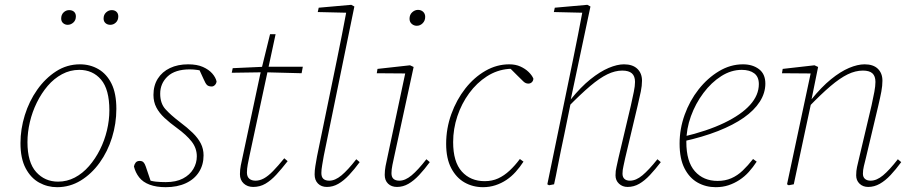

<svg xmlns="http://www.w3.org/2000/svg" viewBox="-20 -765 3773 797"><path d="M217 12Q177 12 142.5 -7Q108 -26 86.5 -66.5Q65 -107 65 -171Q65 -229 83 -287Q101 -345 134.5 -392.5Q168 -440 213 -469Q258 -498 312 -498Q354 -498 388.5 -478Q423 -458 443 -417.5Q463 -377 463 -313Q463 -252 445 -194Q427 -136 393.5 -89.5Q360 -43 315 -15.5Q270 12 217 12ZM221 -11Q258 -11 290.5 -28Q323 -45 349.5 -75.5Q376 -106 395 -144Q414 -182 424 -224Q434 -266 434 -307Q434 -394 399.5 -434.5Q365 -475 309 -475Q271 -475 237.5 -457Q204 -439 178 -408.5Q152 -378 133 -339.5Q114 -301 104 -258.5Q94 -216 94 -175Q94 -91 130 -51Q166 -11 221 -11ZM261 -662Q250 -662 242 -669Q234 -676 234 -688Q234 -704 244 -713.5Q254 -723 267 -723Q280 -723 287.5 -716Q295 -709 295 -697Q295 -681 284.5 -671.5Q274 -662 261 -662ZM438 -662Q426 -662 418 -669Q410 -676 410 -688Q410 -704 420.5 -713.5Q431 -723 444 -723Q456 -723 463.5 -716Q471 -709 471 -697Q471 -681 461 -671.5Q451 -662 438 -662Z M668 12Q629 12 601 1.5Q573 -9 557.5 -29Q542 -49 536 -74Q538 -84 543.5 -90.5Q549 -97 560 -97Q570 -97 575.5 -91.5Q581 -86 585 -74L608 -6L589 -20Q608 -13 627 -11Q646 -9 668 -9Q711 -9 739.5 -24Q768 -39 782.5 -63.5Q797 -88 797 -116Q797 -150 775.5 -177.5Q754 -205 714 -234Q685 -255 663 -275.5Q641 -296 629 -319Q617 -342 617 -371Q617 -410 635 -438.5Q653 -467 685.5 -482.5Q718 -498 761 -498Q798 -498 822.5 -487Q847 -476 861 -460Q875 -444 879 -427Q878 -418 872 -412Q866 -406 859 -406Q846 -406 839.5 -412Q833 -418 825 -437L803 -485L832 -468Q817 -472 800.5 -474.5Q784 -477 768 -477Q707 -477 676 -448Q645 -419 645 -376Q645 -336 666.5 -312Q688 -288 726 -259Q758 -235 780 -213.5Q802 -192 813.5 -169.5Q825 -147 825 -120Q825 -81 806 -51Q787 -21 751.5 -4.5Q716 12 668 12Z M942 -463 946 -482 1078 -488H1082H1237L1232 -461L1079 -465H1077ZM1031 11Q1007 11 991.5 -3.5Q976 -18 976 -42Q976 -60 979.5 -78Q983 -96 988 -118L1060 -456L1101 -623H1124L1016 -120Q1012 -102 1008.5 -83Q1005 -64 1005 -49Q1005 -32 1014.5 -23.5Q1024 -15 1041 -15Q1058 -15 1075.5 -24.5Q1093 -34 1113.5 -55Q1134 -76 1160 -108L1174 -96Q1149 -64 1127 -40Q1105 -16 1082 -2.5Q1059 11 1031 11Z M1337 11Q1314 11 1300 -3Q1286 -17 1286 -41Q1286 -57 1289 -75.5Q1292 -94 1296 -116L1379 -519Q1390 -571 1399.5 -621Q1409 -671 1419 -723L1427 -712L1299 -715L1303 -733L1438 -745L1451 -738L1324 -118Q1321 -100 1317.5 -80.5Q1314 -61 1314 -47Q1314 -30 1322.5 -22.5Q1331 -15 1347 -15Q1371 -15 1397.5 -37Q1424 -59 1459 -104L1473 -92Q1451 -62 1429 -38.5Q1407 -15 1384.5 -2Q1362 11 1337 11Z M1577 -39Q1577 -57 1580.5 -75.5Q1584 -94 1589 -116L1665 -474L1671 -460L1544 -461L1547 -479L1682 -494L1697 -487L1617 -118Q1613 -100 1609 -80.5Q1605 -61 1605 -46Q1605 -30 1613.5 -22.5Q1622 -15 1638 -15Q1662 -15 1688.5 -37Q1715 -59 1750 -104L1764 -92Q1742 -62 1720 -38.5Q1698 -15 1675.5 -2Q1653 11 1628 11Q1605 11 1591 -2.5Q1577 -16 1577 -39ZM1710 -658Q1698 -658 1689 -666Q1680 -674 1680 -687Q1680 -704 1691 -714Q1702 -724 1715 -724Q1728 -724 1736.5 -716Q1745 -708 1745 -695Q1745 -679 1734.5 -668.5Q1724 -658 1710 -658Z M1985 12Q1943 12 1908.5 -7.5Q1874 -27 1853 -67Q1832 -107 1832 -168Q1832 -232 1853.5 -291.5Q1875 -351 1911.5 -397.5Q1948 -444 1995 -471Q2042 -498 2094 -498Q2120 -498 2140 -489Q2160 -480 2174 -466.5Q2188 -453 2194 -439Q2194 -430 2188 -424Q2182 -418 2173 -418Q2162 -418 2153 -426.5Q2144 -435 2127 -452L2096 -483H2112V-479H2092Q2043 -475 2001 -448Q1959 -421 1927.5 -378Q1896 -335 1878.5 -282.5Q1861 -230 1861 -175Q1861 -93 1897 -53Q1933 -13 1992 -13Q2023 -13 2048 -24.5Q2073 -36 2095.5 -57Q2118 -78 2138 -105L2153 -94Q2138 -71 2120.5 -51.5Q2103 -32 2082 -18Q2061 -4 2036.5 4Q2012 12 1985 12Z M2259 4 2252 0 2359 -519Q2370 -571 2379.5 -621Q2389 -671 2399 -723L2407 -712L2279 -715L2283 -733L2418 -745L2431 -738L2349 -351L2351 -347L2323 -210Q2316 -176 2308.5 -141Q2301 -106 2294.5 -71Q2288 -36 2280 0ZM2585 11Q2564 11 2549.5 -2.5Q2535 -16 2535 -37Q2535 -56 2539 -71.5Q2543 -87 2547 -108L2599 -328Q2606 -360 2611 -384Q2616 -408 2616 -425Q2616 -449 2603 -460.5Q2590 -472 2563 -472Q2533 -472 2501 -456.5Q2469 -441 2429.5 -407.5Q2390 -374 2336 -319V-352H2349Q2391 -404 2431 -436Q2471 -468 2506.5 -483Q2542 -498 2570 -498Q2606 -498 2625.5 -479.5Q2645 -461 2645 -430Q2645 -409 2640 -385Q2635 -361 2627 -327L2575 -108Q2572 -92 2568 -75.5Q2564 -59 2564 -44Q2564 -30 2572 -22.5Q2580 -15 2595 -15Q2620 -15 2646.5 -37Q2673 -59 2709 -104L2723 -92Q2700 -62 2678 -38.5Q2656 -15 2633.5 -2Q2611 11 2585 11Z M2951 12Q2910 12 2876 -7Q2842 -26 2821.5 -66Q2801 -106 2801 -169Q2801 -230 2822 -288.5Q2843 -347 2880 -394Q2917 -441 2964.5 -469.5Q3012 -498 3064 -498Q3104 -498 3130.5 -478Q3157 -458 3157 -418Q3157 -379 3134 -343Q3111 -307 3067.5 -276.5Q3024 -246 2960.5 -221Q2897 -196 2815 -178L2814 -197Q2916 -221 2986.5 -255Q3057 -289 3093.5 -329.5Q3130 -370 3130 -416Q3130 -446 3111 -460.5Q3092 -475 3059 -475Q3015 -475 2974 -449Q2933 -423 2900 -379Q2867 -335 2848 -282.5Q2829 -230 2829 -176Q2829 -94 2864.5 -54Q2900 -14 2959 -14Q2990 -14 3015.5 -25Q3041 -36 3063 -57Q3085 -78 3106 -105L3121 -94Q3106 -71 3088.5 -51.5Q3071 -32 3049.5 -18Q3028 -4 3004 4Q2980 12 2951 12Z M3254 4 3247 0 3348 -474 3353 -460 3226 -461 3229 -479 3361 -494 3376 -487 3349 -354 3350 -351 3321 -216Q3309 -162 3298 -108Q3287 -54 3275 0ZM3584 11Q3562 11 3548 -2.5Q3534 -16 3534 -37Q3534 -56 3537.5 -71.5Q3541 -87 3546 -108L3598 -328Q3605 -360 3609.5 -384Q3614 -408 3614 -425Q3614 -449 3601.5 -460.5Q3589 -472 3562 -472Q3531 -472 3499 -456.5Q3467 -441 3427.5 -407.5Q3388 -374 3335 -319L3334 -352H3348Q3390 -404 3429.5 -436Q3469 -468 3504.5 -483Q3540 -498 3569 -498Q3605 -498 3624 -479.5Q3643 -461 3643 -430Q3643 -409 3638.5 -385Q3634 -361 3626 -327L3574 -108Q3570 -92 3566 -75.5Q3562 -59 3562 -44Q3562 -30 3570.5 -22.5Q3579 -15 3594 -15Q3619 -15 3645.5 -37Q3672 -59 3707 -104L3721 -92Q3699 -62 3677 -38.5Q3655 -15 3632 -2Q3609 11 3584 11Z"/></svg>

Font: Source Serif 4 ExtraLight
Style: Italic
Weight: 250
Italic angle: -12°
Designer: Frank Grießhammer
Foundry: Adobe Systems Incorporated
Version: Version 4.004;hotconv 1.0.116;makeotfexe 2.5.65601